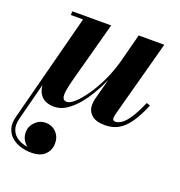

<svg xmlns="http://www.w3.org/2000/svg" viewBox="-164 -570 882 941"><g transform="rotate(20 277.0 -100.0)"><path d="M550.5 -162.5 569.5 -156Q545.5 -98.5 520.2 -61.8Q495 -25 464.5 -7.5Q434 10 395 10Q346.5 10 324 -10.5Q301.5 -31 301.5 -62Q301.5 -70.5 302.8 -80.5Q304 -90.5 306.5 -98.5L334.5 -204Q317 -164 294.5 -126Q272 -88 245.5 -57.2Q219 -26.5 190 -8.2Q161 10 130.5 10Q100.5 10 81.2 0Q62 -10 52 -28.2Q42 -46.5 40 -70.5L-9.5 121Q-19.5 158.5 -9.5 183.5Q0.5 208.5 23.5 222.2Q46.5 236 75.5 239.5Q62 231.5 52 214.2Q42 197 42 174.5Q42 143.5 64.8 120.8Q87.5 98 119.5 98Q152 98 174 120.5Q196 143 196 177.5Q196 212 172.5 236Q149 260 100 260Q71 260 43.8 251.5Q16.5 243 -3 225.8Q-22.5 208.5 -30.5 182.5Q-38.5 156.5 -29 121L117 -440.5H53.5V-460H256.5L172 -147.5Q161.5 -108.5 157.8 -83.2Q154 -58 159 -45.8Q164 -33.5 180 -33.5Q196 -33.5 220 -55.2Q244 -77 270.5 -114.8Q297 -152.5 320.8 -202.2Q344.5 -252 360.5 -308.5L400 -460H533.5L424.5 -56Q423.5 -51.5 422.8 -47Q422 -42.5 422 -38.5Q422 -23.5 436 -23.5Q452 -23.5 469.5 -35.8Q487 -48 507 -78.2Q527 -108.5 550.5 -162.5Z"/></g></svg>

Font: Bodoni Moda 11pt
Style: Bold Italic
Weight: 700
Italic angle: -13°
Designer: Owen Earl
Foundry: indestructible type
Version: Version 2.004